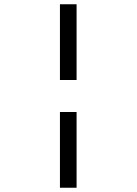

<svg xmlns="http://www.w3.org/2000/svg" viewBox="-20 -770 640 900"><path d="M261 -395V-750H339V-395ZM261 110V-245H339V110Z"/></svg>

Font: Geist Mono
Style: Regular
Weight: 400
Monospace: yes
Designer: Basement.studio, Andrés Briganti, Mateo Zaragoza
Foundry: Basement.studio, Vercel, Andrés Briganti, Guido Ferreyra, Mateo Zaragoza
Version: Version 1.500; ttfautohint (v1.8.4.7-5d5b)